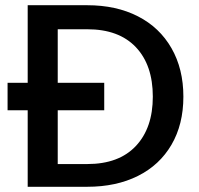

<svg xmlns="http://www.w3.org/2000/svg" viewBox="-20 -715 760 735"><path d="M314 -695Q425 -695 508 -652.5Q591 -610 636.5 -530.5Q682 -451 682 -345Q682 -239 636.5 -161Q591 -83 508 -41.5Q425 0 314 0H86V-293H9V-398H86V-695ZM314 -87Q435 -87 500 -156Q565 -225 565 -345Q565 -466 500 -534.5Q435 -603 314 -603H201V-398H379V-293H201V-87Z"/></svg>

Font: A Bank Premium Med
Style: Regular
Weight: 500
Designer: Ninad Kale (Devanagari), Jonny Pinhorn (Latin), Htun Naung (Myanmar)
Foundry: Indian Type Foundry
Version: 4.004